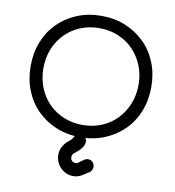

<svg xmlns="http://www.w3.org/2000/svg" viewBox="-108 -886 1137 1248"><g transform="rotate(10 460.5 -262.0)"><path d="M461 10Q374 10 301 -20Q228 -50 174.5 -103.5Q121 -157 92 -230.5Q63 -304 63 -391Q63 -478 92 -551Q121 -624 174.5 -677.5Q228 -731 301 -761Q374 -791 461 -791Q548 -791 620.5 -761Q693 -731 747 -677.5Q801 -624 830 -551Q859 -478 859 -391Q859 -304 830 -230.5Q801 -157 747 -103.5Q693 -50 620.5 -20Q548 10 461 10ZM461 -71Q529 -71 586.5 -95Q644 -119 686 -162.5Q728 -206 751.5 -264.5Q775 -323 775 -391Q775 -459 751.5 -517Q728 -575 686 -618.5Q644 -662 586.5 -686Q529 -710 461 -710Q393 -710 335.5 -686Q278 -662 235.5 -618.5Q193 -575 170 -517Q147 -459 147 -391Q147 -323 170 -264.5Q193 -206 235.5 -162.5Q278 -119 335.5 -95Q393 -71 461 -71ZM459 267Q427 267 400 251Q373 235 356.5 207.5Q340 180 340 147Q340 91 390 49Q403 40 410.5 30.5Q418 21 422 12Q434 -10 459 -10Q478 -10 489.5 1.5Q501 13 502 32Q502 54 486.5 75Q471 96 440 119Q433 124 429.5 132Q426 140 426 147Q426 161 435.5 171Q445 181 459 181Q464 181 469 179.5Q474 178 477 175L510 151Q523 142 536 142Q555 142 567 154.5Q579 167 579 185Q579 205 564 220L525 245Q495 267 459 267Z"/></g></svg>

Font: Comfortaa Medium
Style: Regular
Weight: 500
Designer: Johan Aakerlund
Foundry: Johan Aakerlund
Version: Version 3.104; ttfautohint (v1.8.1.43-b0c9)